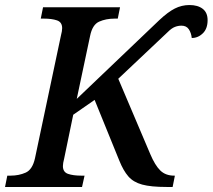

<svg xmlns="http://www.w3.org/2000/svg" viewBox="-42 -743 845 763"><path d="M-22 0 -13 -45H0Q33 -45 60 -57Q87 -69 97 -114L200 -601Q205 -620 205 -631Q205 -655 184.5 -662Q164 -669 133 -669H120L129 -714H435L426 -669H413Q379 -669 352 -657Q325 -645 316 -600L263 -350L591 -663Q625 -695 652.5 -709Q680 -723 711 -723Q744 -723 763.5 -708Q783 -693 783 -663Q783 -629 764 -610.5Q745 -592 720 -592Q718 -612 708.5 -626.5Q699 -641 679 -641Q666 -641 653 -636Q640 -631 625 -616L428 -430L555 -131Q574 -86 595 -65.5Q616 -45 650 -45H653L644 0H620Q558 0 523 -9.5Q488 -19 468 -42Q448 -65 432 -105L334 -346L249 -287L213 -113Q208 -94 208 -83Q208 -59 228.5 -52Q249 -45 281 -45H294L284 0Z"/></svg>

Font: Noto Serif Medium
Style: Italic
Weight: 500
Italic angle: -12°
Designer: Monotype Design Team
Foundry: Monotype Imaging Inc.
Version: Version 2.014; ttfautohint (v1.8.4.7-5d5b)